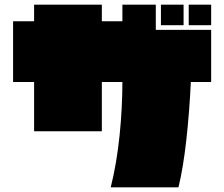

<svg xmlns="http://www.w3.org/2000/svg" viewBox="-20 -757 960 822"><path d="M744 45H454Q467 -6 476.5 -62.5Q486 -119 492 -177.5Q498 -236 501 -294.5Q504 -353 504 -406H416V-195H126V-406H36V-666H126V-737H416V-666H504V-737H647V-629H884V-406H797Q794 -341 789 -277.5Q784 -214 777.5 -156Q771 -98 762.5 -46.5Q754 5 744 45ZM766 -649H669V-737H766ZM884 -649H788V-737H884Z"/></svg>

Font: ChangwonDangamAsac Bold
Style: Regular
Weight: 700
Designer: Choi Chi-young, Lee Youngbeen, Kim Jungjin, Yoon Jihee, Han Dohee
Foundry: YoonDesign Inc.
Version: Version 1.010;Build 20210623